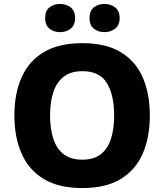

<svg xmlns="http://www.w3.org/2000/svg" viewBox="-20 -944 834 974"><path d="M740 -358Q740 -247 704 -164.5Q668 -82 592.5 -36Q517 10 397 10Q278 10 202 -36Q126 -82 89.5 -165Q53 -248 53 -359Q53 -470 90 -552.5Q127 -635 203 -680Q279 -725 398 -725Q517 -725 592.5 -679.5Q668 -634 704 -551.5Q740 -469 740 -358ZM234 -358Q234 -289 251 -238.5Q268 -188 304 -161Q340 -134 397 -134Q455 -134 490.5 -161Q526 -188 542.5 -238.5Q559 -289 559 -358Q559 -463 522 -523Q485 -583 398 -583Q340 -583 304 -555.5Q268 -528 251 -478Q234 -428 234 -358ZM209 -852Q209 -889 231 -906.5Q253 -924 285 -924Q316 -924 338.5 -906.5Q361 -889 361 -852Q361 -816 338.5 -798.5Q316 -781 285 -781Q253 -781 231 -798.5Q209 -816 209 -852ZM434 -852Q434 -889 456 -906.5Q478 -924 510 -924Q541 -924 564 -906.5Q587 -889 587 -852Q587 -816 564 -798.5Q541 -781 510 -781Q478 -781 456 -798.5Q434 -816 434 -852Z"/></svg>

Font: Noto Sans Syriac Eastern ExtraBold
Style: Regular
Weight: 800
Designer: Patrick Giasson and the Monotype Design Team
Foundry: Monotype Imaging Inc.
Version: Version 3.001